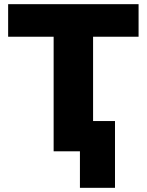

<svg xmlns="http://www.w3.org/2000/svg" viewBox="-20 -725 703 920"><path d="M363 175V0H237V-549H19V-705H644V-549H426V-145H531V175Z"/></svg>

Font: Nunito Sans 9pt Black
Style: Regular
Weight: 900
Version: Version 3.101;gftools[0.9.27]